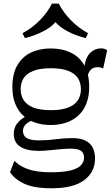

<svg xmlns="http://www.w3.org/2000/svg" viewBox="-20 -827 608 1054"><path d="M263.9 206.5Q164.8 206.5 111.7 180.9Q58.5 155.4 35.1 118L59.1 55.7Q85.1 83.7 132.7 101.2Q180.4 118.7 257.7 118.7Q328.1 118.7 368.2 108.4Q408.3 98.1 424.8 79.7Q441.3 61.4 441.3 38.3Q441.3 13.9 425.2 1.5Q409.2 -10.9 368.3 -10.9Q346.3 -10.9 314 -8.1Q281.8 -5.2 249.8 -2Q217.7 1.3 194.1 1.3Q127.2 1.3 91.5 -21.6Q55.7 -44.5 55.7 -91.3Q55.7 -126.6 74.8 -150.3Q93.9 -173.9 125.6 -189.7L163.6 -167.9Q135.1 -159 120.6 -143.8Q106.1 -128.6 106.1 -107.9Q106.1 -82.4 126.3 -69.4Q146.6 -56.4 193.9 -56.4Q239.8 -56.4 285.8 -62.6Q331.8 -68.9 376.5 -68.9Q440.4 -68.9 471 -40.1Q501.7 -11.4 501.7 43Q501.7 117.4 442.3 162Q382.9 206.5 263.9 206.5ZM258.1 -140.7Q213.6 -140.7 175.5 -153.1Q137.4 -165.6 108.7 -191.2Q80 -216.7 64 -256.4Q47.9 -296 47.9 -349.4Q47.9 -421.1 74.7 -468Q101.4 -514.9 148.7 -537.9Q196.1 -561 258.1 -561Q321.4 -561 369 -537.9Q416.5 -514.9 443 -468Q469.6 -421.1 469.6 -349.4Q469.6 -296 453.4 -256.4Q437.2 -216.7 408.3 -191.2Q379.5 -165.6 341.1 -153.1Q302.6 -140.7 258.1 -140.7ZM258.7 -222.2Q319 -222.2 355.5 -237Q391.9 -251.8 408.1 -277.6Q424.2 -303.4 424.2 -337.1Q424.2 -371.4 408.1 -397.3Q391.9 -423.1 355.5 -437.7Q319 -452.4 258.7 -452.4Q198.8 -452.4 162.2 -437.7Q125.6 -423.1 109.4 -397.3Q93.3 -371.4 93.3 -337.1Q93.3 -304.1 109.4 -277.9Q125.6 -251.8 162.2 -237Q198.8 -222.2 258.7 -222.2ZM459.9 -405.1 441.9 -454.1Q449.3 -511.6 475.1 -536.6Q500.9 -561.6 534.6 -561.6Q554.4 -561.6 568.1 -551.1L546.3 -450.7Q535.6 -458.1 516.3 -458.1Q470.6 -458.1 459.9 -405.1ZM116.7 -617.8 103.5 -644.7Q158.2 -673.9 200 -717.2Q241.8 -760.4 265.2 -807.3H302.5Q327 -759 369.2 -716.1Q411.3 -673.3 463.6 -644.7L450.7 -617.8Q410.6 -627.7 374.5 -643.6Q338.4 -659.5 310.9 -680.8Q283.5 -702.1 269.2 -727.1H299.2Q276.3 -686.4 224 -658.6Q171.7 -630.8 116.7 -617.8Z"/></svg>

Font: Savate ExtraLight
Style: Regular
Weight: 200
Designer: Max Esnée
Foundry: Plomb Type
Version: Version 2.000